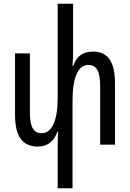

<svg xmlns="http://www.w3.org/2000/svg" viewBox="-20 -780 701 1035"><path d="M482 -502C426 -502 392 -476 375 -425H371C373 -452 374 -480 374 -507V-760H291V-252C291 -131 260 -62 205 -62C162 -62 141 -92 141 -178V-492H61V-162C61 -37 106 10 185 10C235 10 272 -18 290 -71H293C292 -45 291 -19 291 6V235H371V-240C371 -361 401 -430 456 -430C499 -430 520 -399 520 -314V0H600V-330C600 -456 555 -502 482 -502Z"/></svg>

Font: Noto Sans Armenian ExtraCondensed
Style: Regular
Weight: 400
Width: 2
Designer: Monotype Design Team
Foundry: Monotype Imaging Inc.
Version: Version 2.008